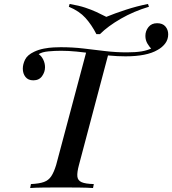

<svg xmlns="http://www.w3.org/2000/svg" viewBox="-20 -948 868 968"><path d="M772 -831Q800 -831 814 -814.5Q828 -798 828 -775Q828 -749 813 -729Q798 -709 774 -696Q747 -680 706.5 -672Q666 -664 613 -664Q572 -664 530.5 -668Q489 -672 447.5 -678Q406 -684 365.5 -688Q325 -692 288 -692Q256 -692 224 -689Q192 -686 175 -675Q189 -666 198 -647.5Q207 -629 207 -609Q207 -585 192 -564Q177 -543 148 -543Q122 -543 108.5 -560Q95 -577 95 -602Q95 -624 106.5 -647.5Q118 -671 152 -687Q175 -698 201.5 -703Q228 -708 251 -709Q274 -710 286 -710Q346 -710 401 -703.5Q456 -697 510 -690.5Q564 -684 620 -684Q664 -684 694 -689Q724 -694 748 -706L746 -699Q735 -709 724 -727Q713 -745 713 -767Q713 -792 728.5 -811.5Q744 -831 772 -831ZM416 -690Q416 -690 427 -689Q438 -688 454.5 -686Q471 -684 488 -682Q505 -680 516 -679Q527 -678 527 -678L378 -116Q368 -79 370 -58.5Q372 -38 391.5 -29.5Q411 -21 453 -20L449 0Q421 -2 377.5 -2.5Q334 -3 288 -3Q242 -3 199.5 -2.5Q157 -2 132 0L136 -20Q178 -22 201.5 -30.5Q225 -39 238.5 -59.5Q252 -80 263 -116ZM516 -863Q557 -880 613.5 -898.5Q670 -917 726 -928L731 -914Q654 -891 589 -853.5Q524 -816 484 -776H466Q442 -823 411 -857.5Q380 -892 327 -914L331 -928Q378 -920 409.5 -909.5Q441 -899 466 -887.5Q491 -876 516 -863Z"/></svg>

Font: Playfair Display Medium
Style: Italic
Weight: 500
Italic angle: -14°
Designer: Claus Eggers Sørensen
Foundry: Claus Eggers Sørensen
Version: Version 1.203